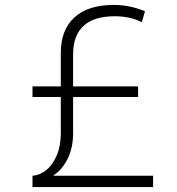

<svg xmlns="http://www.w3.org/2000/svg" viewBox="-20 -760 720 780"><path d="M112 -46Q142 -48 168 -69Q194 -90 210.5 -128.5Q227 -167 227 -219V-545Q227 -639 282.5 -689.5Q338 -740 442 -740Q508 -740 569 -714L556 -670Q530 -683 502.5 -688.5Q475 -694 446 -694Q362 -694 319.5 -655Q277 -616 277 -539V-219Q277 -161 255.5 -116.5Q234 -72 198 -48V-46H602V0H112ZM112 -366V-409H541V-366Z"/></svg>

Font: M PLUS 2 Thin Light
Style: Regular
Weight: 300
Version: Version 1.001